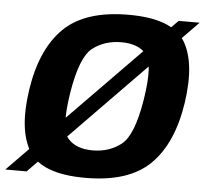

<svg xmlns="http://www.w3.org/2000/svg" viewBox="-88 -734 847 793"><g transform="rotate(5 335.5 -337.5)"><path d="M-38.1 0H50.2L708.7 -674H621.7ZM293.5 5.5Q472.8 5.5 561.4 -81Q650.1 -167.5 675.9 -337.5Q701.3 -507.5 647.5 -594.3Q593.6 -681.1 414.4 -681.1Q235.1 -681.1 146.3 -594.7Q57.5 -508.2 31.6 -337.5Q6.2 -168.1 60.1 -81.3Q113.9 5.5 293.5 5.5ZM313.8 -110.2Q244.4 -110.2 211 -149.3Q177.7 -188.3 201.1 -337.5Q225.4 -488.8 275 -527.2Q324.7 -565.5 394.1 -565.5Q463.2 -565.5 496.9 -527.2Q530.6 -488.8 506.4 -337.5Q482.3 -188.2 432.6 -149.2Q382.9 -110.2 313.8 -110.2Z"/></g></svg>

Font: Anybody Thin
Style: Italic
Weight: 100
Italic angle: -10°
Designer: Tyler Finck
Foundry: Etcetera Type Company
Version: Version 1.114;gftools[0.9.25]